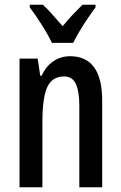

<svg xmlns="http://www.w3.org/2000/svg" viewBox="-20 -786 509 806"><path d="M274 -550Q409 -550 409 -363V0H313V-341Q313 -402 298.5 -433.5Q284 -465 249 -465Q199 -465 178.5 -420.5Q158 -376 158 -274V0H62V-540H138L149 -468H155Q172 -507 203.5 -528.5Q235 -550 274 -550ZM198 -606Q183 -638 156.5 -680Q130 -722 105 -755V-766H160Q178 -750 199.5 -725.5Q221 -701 243 -676Q267 -705 284.5 -723.5Q302 -742 326 -766H381V-755Q366 -735 348 -708.5Q330 -682 314 -655Q298 -628 287 -606Z"/></svg>

Font: Noto Sans Lao UI ExtCond Med
Style: Regular
Weight: 500
Width: 2
Designer: Monotype Design Team
Foundry: Monotype Imaging Inc.
Version: Version 2.000; ttfautohint (v1.8.4.7-5d5b)